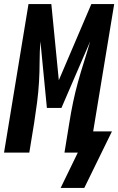

<svg xmlns="http://www.w3.org/2000/svg" viewBox="-38 -755 585 950"><path d="M262 175 347 0H281L305 -147Q313 -198 323.5 -248.5Q334 -299 348 -349.5Q362 -400 378 -450Q394 -500 408 -550L266 -221H194L162 -550Q158 -500 158 -450Q158 -400 155 -349.5Q152 -299 145.5 -248.5Q139 -198 131 -147L107 0H-18L103 -735H216L253 -358L414 -735H527L423 -105H516L379 175Z"/></svg>

Font: Iosevka Curly Extrabold
Style: Italic
Weight: 800
Italic angle: -9°
Monospace: yes
Designer: Belleve Invis
Foundry: Belleve Invis
Version: Version 22.1.2; ttfautohint (v1.8.4)